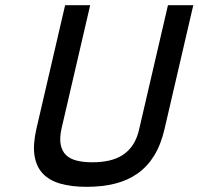

<svg xmlns="http://www.w3.org/2000/svg" viewBox="-20 -714 768 743"><path d="M218 -216Q210 -179 215 -154Q220 -129 235.5 -114Q251 -99 277 -92.5Q303 -86 337 -86Q372 -86 401.5 -92.5Q431 -99 454.5 -114Q478 -129 494.5 -154Q511 -179 519 -216L630 -694H728L617 -216Q603 -155 577 -112.5Q551 -70 513 -43Q475 -16 425.5 -3.5Q376 9 315 9Q256 9 213 -3.5Q170 -16 145 -43Q120 -70 113.5 -112.5Q107 -155 121 -216L232 -694H329L218 -216Z"/></svg>

Font: Panefresco 600wt
Style: Italic
Weight: 600
Foundry: Campivisivi & Chank Co
Version: Version 1.000